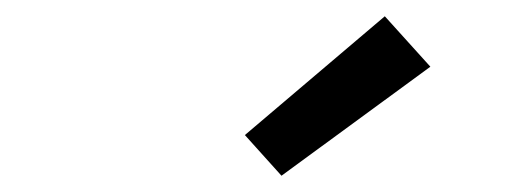

<svg xmlns="http://www.w3.org/2000/svg" viewBox="-20 -791 640 236"><path d="M326 -575 281 -625 453 -771 509 -709Z"/></svg>

Font: Iosevka SS04 Md Ex Obl
Style: Regular
Weight: 500
Width: 7
Italic angle: -9°
Monospace: yes
Designer: Belleve Invis
Foundry: Belleve Invis
Version: Version 19.0.0; ttfautohint (v1.8.4)